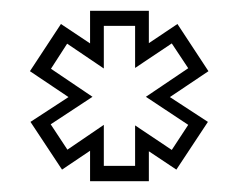

<svg xmlns="http://www.w3.org/2000/svg" viewBox="-20 -784 442 356"><path d="M147 -448V-504.5L95 -469.5L36.5 -558L107 -604L35.5 -652L93 -739.5L147 -703.5V-764H256V-704L309 -739.5L366.5 -652L295 -604L365.5 -558L307 -469.5L256 -503.5V-448ZM172.5 -476.5H230.5V-551.5L298.5 -506L329 -552.5L250.5 -604.5L329 -657.5L298.5 -703.5L230.5 -658V-736H172.5V-657L104.5 -703L74.5 -656.5L151.5 -604.5L74 -553.5L105 -506.5L172.5 -552.5Z"/></svg>

Font: Tourney Light
Style: Regular
Weight: 300
Version: Version 1.015